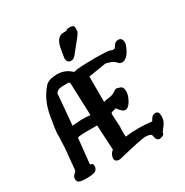

<svg xmlns="http://www.w3.org/2000/svg" viewBox="-200 -1046 1170 1217"><g transform="rotate(-30 385.0 -437.0)"><path d="M482.9 -886.2Q508.8 -886.2 508.8 -867.2Q508.8 -867.2 508.8 -866.7V-843.8Q508.8 -831.1 481.2 -798.1Q453.6 -765.1 413.1 -713.4Q399.9 -697.8 382.3 -697.8Q351.6 -697.8 351.6 -732.9V-733.4Q356.9 -768.6 363.8 -804.7Q378.9 -876.5 426.8 -876.5Q426.8 -876.5 427.2 -876.5Q443.8 -876.5 450.7 -877.4Q455.6 -886.2 469.7 -886.2ZM263.7 -585.9Q225.1 -585 218.3 -578.1H216.8Q209.5 -573.7 202.1 -562Q193.4 -449.2 182.6 -336.9L248 -341.8Q284.2 -341.8 314.9 -338.4Q309.6 -458 305.7 -578.1L298.3 -585.9ZM439.5 -108.4Q484.4 -114.3 533.9 -114.3Q583.5 -114.3 633.3 -107.9Q637.2 -112.3 645.8 -127.4Q654.3 -142.6 674.8 -144.5H676.8Q702.1 -144.5 702.1 -108.9Q702.1 -73.2 681.6 -47.9Q661.1 -22.5 656.2 -13.7V-12.7Q656.2 0 643.1 5.9Q629.9 11.7 620.4 11.7Q610.8 11.7 603.8 4.6Q596.7 -2.4 593.8 -17.3Q590.8 -32.2 588.4 -36.1Q573.7 -45.9 545.4 -45.9Q517.1 -45.9 336.9 -2H334Q301.8 -2 300.8 -29.3Q307.1 -65.4 328.6 -77.6Q322.8 -168.9 318.4 -260.3Q296.9 -260.7 248 -260.7Q199.2 -260.7 189 -258.1Q178.7 -255.4 174.8 -254.4Q165.5 -161.6 155.3 -69.3L173.3 -62L176.3 -49.3V-48.8Q176.3 -14.6 145 -7.8Q125 -2.9 93.8 -2.9Q62.5 -2.9 45.4 -8.3Q28.3 -13.7 26.4 -33.2V-36.1Q26.4 -52.7 41 -65.9Q55.7 -79.1 55.7 -85V-85.4L70.3 -237.3L74.2 -325.7L73.2 -330.6V-332Q73.2 -364.3 92 -467.8Q110.8 -571.3 173.3 -641.1Q197.3 -668 259.3 -668.5H260.7Q319.3 -668.5 361.8 -627L363.3 -627.4H363.8Q397 -636.7 502.9 -636.7L517.1 -637.7H517.6Q612.3 -636.7 627.4 -630.9Q642.6 -625 647.5 -625Q652.3 -625 657.2 -626.5Q661.1 -628.4 672.4 -646.2Q683.6 -664.1 704.1 -664.1Q734.4 -664.1 734.4 -626Q734.4 -612.3 719.7 -583Q691.4 -527.3 657.2 -527.3Q638.7 -527.3 628.9 -541Q619.1 -554.7 593.8 -564.5Q567.4 -574.2 558.6 -574.2L439.5 -554.7H431.2V-367.2Q433.6 -367.7 439.5 -369.9Q445.3 -372.1 472.4 -375.2Q499.5 -378.4 515.6 -390.6Q531.7 -402.8 541.5 -402.8H542.5L565.9 -395.5Q586.9 -388.7 586.9 -357.9V-357.4Q586.4 -325.7 566.2 -290.8Q545.9 -255.9 523.7 -255.9Q501.5 -255.9 475.1 -295.4Q440.9 -287.1 437.5 -284.2Q435.5 -280.8 435.5 -266.6L440.4 -181.6L438.5 -160.2Z"/></g></svg>

Font: Drukaatie burti
Style: Demi
Weight: 600
Version: Version 0.14